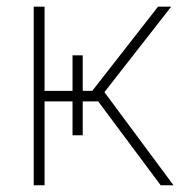

<svg xmlns="http://www.w3.org/2000/svg" viewBox="-20 -550 555 570"><path d="M80.1 -530.3H112.3V-280.3H195.3V-385.7H225.6V-280.3H253.9L449.2 -530.3H488.3L290 -276.4L495.1 0H457L271.5 -249H225.6V-148.4H195.3V-249H112.3V0H80.1Z"/></svg>

Font: Pretendard Thin
Style: Regular
Weight: 100
Designer: Base glyphs from Inter by Rasmus Andersson; Hangeul glyphs from Noto Sans CJK(Source Han Sans) by Jang Soo-young and Kan
Foundry: Kil Hyung-jin
Version: Version 1.309